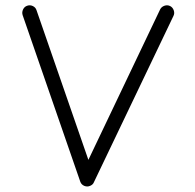

<svg xmlns="http://www.w3.org/2000/svg" viewBox="-20 -690 728 716"><path d="M81.1 -668.5Q91.8 -672.4 102.3 -667.5Q112.8 -662.6 116.2 -651.9L309.6 -93.8L577.1 -654.8Q582 -664.6 593 -668.5Q604 -672.4 614.3 -667.5Q624 -662.6 627.9 -651.6Q631.8 -640.6 627 -630.9L330.1 -10.3Q326.7 -1.5 316.4 2.9Q305.7 7.8 294.4 3.2Q283.2 -1.5 279.3 -12.7L64.5 -633.3Q61 -644 65.9 -654.5Q70.8 -665 81.1 -668.5Z"/></svg>

Font: Mikhak-DS2-FD Light
Style: Regular
Weight: 300
Designer: Amin Abedi
Version: Version 3.2